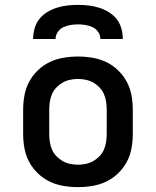

<svg xmlns="http://www.w3.org/2000/svg" viewBox="-20 -760 640 788"><path d="M300 8Q270 8 240.5 3Q211 -2 184.5 -14.5Q158 -27 136 -48Q114 -69 100 -95Q86 -121 80.5 -150.5Q75 -180 75 -210V-310Q75 -340 80.5 -369.5Q86 -399 100 -425Q114 -451 136 -472Q158 -493 184.5 -505.5Q211 -518 240.5 -523Q270 -528 300 -528Q330 -528 359.5 -523Q389 -518 415.5 -505.5Q442 -493 464 -472Q486 -451 500 -425Q514 -399 519.5 -369.5Q525 -340 525 -310V-210Q525 -180 519.5 -150.5Q514 -121 500 -95Q486 -69 464 -48Q442 -27 415.5 -14.5Q389 -2 359.5 3Q330 8 300 8ZM300 -84Q316 -84 332.5 -87.5Q349 -91 363 -99Q377 -107 388.5 -119Q400 -131 406.5 -146Q413 -161 415.5 -177.5Q418 -194 418 -210V-310Q418 -326 415.5 -342.5Q413 -359 406.5 -374Q400 -389 388.5 -401Q377 -413 363 -421Q349 -429 332.5 -432.5Q316 -436 300 -436Q284 -436 267.5 -432.5Q251 -429 237 -421Q223 -413 211.5 -401Q200 -389 193.5 -374Q187 -359 184.5 -342.5Q182 -326 182 -310V-210Q182 -194 184.5 -177.5Q187 -161 193.5 -146Q200 -131 211.5 -119Q223 -107 237 -99Q251 -91 267.5 -87.5Q284 -84 300 -84ZM116 -600Q116 -622 122 -643.5Q128 -665 141.5 -682Q155 -699 174 -710.5Q193 -722 214 -728.5Q235 -735 256.5 -737.5Q278 -740 300 -740Q322 -740 343.5 -737.5Q365 -735 386 -728.5Q407 -722 426 -710.5Q445 -699 458.5 -682Q472 -665 478 -643.5Q484 -622 484 -600H392Q392 -615 383 -628.5Q374 -642 360 -648.5Q346 -655 330.5 -657.5Q315 -660 300 -660Q285 -660 269.5 -657.5Q254 -655 240 -648.5Q226 -642 217 -628.5Q208 -615 208 -600Z"/></svg>

Font: Iosevka Semibold Extended
Style: Regular
Weight: 600
Width: 7
Monospace: yes
Designer: Belleve Invis
Foundry: Belleve Invis
Version: Version 32.5.0; ttfautohint (v1.8.4)